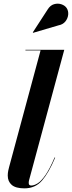

<svg xmlns="http://www.w3.org/2000/svg" viewBox="-20 -1023 394 1053"><path d="M301 -884 161.5 -843 160 -845.5 241 -970.5Q255.5 -994 276.5 -1000Q297.5 -1006 316.8 -999.5Q336 -993 345.5 -979Q356 -963 354 -942.5Q352 -922 338.5 -905.2Q325 -888.5 301 -884ZM282.5 -158.5Q247.5 -75.5 210.5 -32.8Q173.5 10 114 10Q66 10 44.2 -9Q22.5 -28 22.5 -60Q22.5 -74.5 25.2 -87Q28 -99.5 30 -107L202.5 -746.5H119.5V-750H332.5L139.5 -35Q137.5 -27 137.5 -19.5Q137.5 -5.5 151 -5.5Q167.5 -5.5 187 -17.8Q206.5 -30 229.5 -63.2Q252.5 -96.5 279.5 -159.5Z"/></svg>

Font: Bodoni* 48pt
Style: Bold Italic
Weight: 700
Italic angle: -13°
Version: Version 2.3